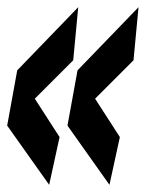

<svg xmlns="http://www.w3.org/2000/svg" viewBox="-21 -537 406 535"><path d="M116 -22 -1 -187 27 -341 197 -517 183 -369 76 -262 145 -155ZM284 -22 167 -187 195 -341 365 -517 351 -369 244 -262 313 -155Z"/></svg>

Font: Georama ExtraCondensed SemiBold
Style: Italic
Weight: 600
Width: 2
Italic angle: -9°
Designer: Jean-Baptiste Levee
Foundry: Production Type
Version: Version 1.000